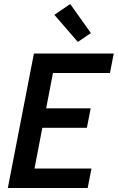

<svg xmlns="http://www.w3.org/2000/svg" viewBox="-20 -937 590 957"><path d="M19 0 149 -670H547L528 -573H244L210 -397H432L413 -300H191L152 -97H436L417 0ZM368 -728 251 -863 330 -917 433 -772Z"/></svg>

Font: Lode Term
Style: Bold Italic
Weight: 700
Italic angle: -11°
Monospace: yes
Designer: Belleve Invis
Foundry: Belleve Invis
Version: Version 29.2.0